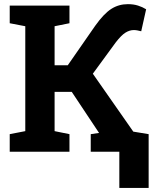

<svg xmlns="http://www.w3.org/2000/svg" viewBox="-20 -738 755 934"><path d="M27.3 0V-85.4L103 -100.1V-610.4L27.3 -625V-710.9H317.9V-625L245.6 -610.4V-420.4H309.6L442.9 -612.3Q485.4 -671.9 521.5 -694.8Q557.6 -717.8 602.1 -717.8Q629.4 -717.8 651.1 -710.9Q672.9 -704.1 690.9 -692.9L667 -585.9Q656.7 -588.4 648.2 -590.1Q639.6 -591.8 631.3 -591.8Q610.4 -591.8 590.1 -579.1Q569.8 -566.4 543 -531.7L431.6 -379.4L628.4 -97.7L703.1 -85.4V0H421.4V-85.4L461.9 -91.3L460.9 -92.8L329.1 -291H245.6V-100.1L317.9 -85.4V0ZM560.5 176.3V-79.1H703.1V176.3Z"/></svg>

Font: Robotiche
Style: Bold
Weight: 700
Designer: Google
Version: Version 2.001